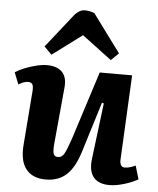

<svg xmlns="http://www.w3.org/2000/svg" viewBox="-56 -848 746 909"><g transform="rotate(5 317.0 -393.0)"><path d="M5 -479Q21 -490 48 -501Q75 -512 103.5 -519Q132 -526 154 -526Q203 -526 227 -501Q251 -476 246 -427L221 -159Q218 -124 222.5 -110.5Q227 -97 244 -97Q262 -97 273 -116Q284 -135 303 -191L406 -513H560L540 -110Q539 -75 563 -75Q575 -75 588.5 -79Q602 -83 614 -89L633 -25Q608 -10 568.5 2Q529 14 498 14Q445 14 421.5 -16Q398 -46 405 -102L438 -369L429 -371L356 -135Q332 -56 293.5 -21Q255 14 195 14Q132 14 101 -25.5Q70 -65 77 -144L97 -400Q98 -423 92 -431Q86 -439 73 -439Q52 -439 27 -423ZM489 -611 453 -576 312 -682 171 -577 135 -613 256 -766Q282 -800 310 -800Q333 -800 356 -791Z"/></g></svg>

Font: Literata 12pt
Style: Bold Italic
Weight: 700
Italic angle: -2°
Designer: Latin by Veronika Burian and Jose Scaglione. Greek by Irene Vlachou. Cyrillic by Vera Evstafieva
Foundry: TypeTogether
Version: Version 3.002